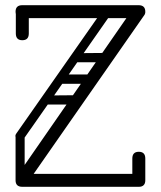

<svg xmlns="http://www.w3.org/2000/svg" viewBox="-20 -720 620 740"><path d="M68 -10Q62 -10 54 -15Q48 -19 45 -28Q42 -37 45 -41L492 -686Q502 -699 512 -699Q521 -699 527 -694Q540 -685 540 -673Q540 -667 535 -660L91 -23Q81 -10 68 -10ZM66 0Q40 0 40 -25Q40 -50 66 -50H514Q540 -50 540 -25Q540 0 514 0ZM515 0Q490 0 490 -26V-109Q490 -135 515 -135Q540 -135 540 -109V-26Q540 0 515 0ZM66 -565Q41 -565 41 -591V-674Q41 -700 66 -700Q91 -700 91 -674V-591Q91 -565 66 -565ZM66 -650Q40 -650 40 -675Q40 -700 66 -700H514Q540 -700 540 -675Q540 -650 504 -650ZM48 -183Q33 -193 44 -207L364 -664Q373 -678 388 -668Q402 -658 393 -645L73 -187Q62 -173 48 -183ZM57 -8Q40 -8 40 -25V-194Q40 -211 57 -211Q75 -211 75 -195V-26Q75 -8 57 -8ZM124 -124Q110 -134 120 -148L471 -649Q481 -663 494 -653Q509 -643 500 -630L149 -128Q139 -114 124 -124ZM157 -317Q141 -317 140 -334Q140 -353 157 -352L272 -353Q288 -352 288 -336Q288 -318 272 -317ZM74 -220Q60 -230 70 -244L369 -671Q379 -685 393 -675Q408 -665 398 -652L99 -224Q89 -210 74 -220ZM271 -480Q255 -480 254 -497Q254 -516 271 -515L386 -516Q402 -515 402 -499Q402 -481 386 -480ZM213 -397Q197 -397 196 -414Q196 -433 213 -433H328Q344 -432 345 -416Q345 -398 329 -397Z"/></svg>

Font: Agu Display Uzo
Style: Regular
Weight: 400
Version: Version 1.103